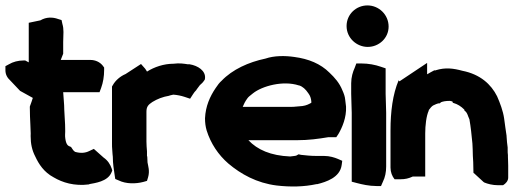

<svg xmlns="http://www.w3.org/2000/svg" viewBox="-24 -689 1899 708"><path d="M-4 -430C-4 -414 3 -402 14 -392L50 -354L97 -328C94 -320 91 -308 87 -299L86 -296V-292C86 -270 87 -250 88 -229C88 -213 90 -200 89 -188V-187C89 -159 94 -135 106 -112C119 -84 138 -54 174 -35C206 -16 250 -2 304 -9H305V-10C325 -14 373 -19 387 -53L390 -60L388 -67C383 -82 374 -97 358 -108L322 -140L305 -132C291 -125 274 -123 253 -129C251 -130 247 -133 242 -141L238 -147L231 -150C224 -153 218 -161 216 -186V-193C217 -206 216 -220 216 -230L213 -284C213 -307 210 -327 209 -349H343L349 -365C356 -384 360 -407 360 -431V-440L354 -448C344 -460 328 -468 309 -468H200L209 -491V-534L210 -571C210 -582 209 -591 206 -601L203 -615L190 -619C171 -626 147 -627 125 -614L82 -605V-459L69 -466H63C43 -466 24 -461 9 -452L-4 -445Z M389 -159C389 -151 389 -146 390 -135C390 -125 392 -115 392 -111C392 -85 396 -63 399 -42L401 -29L413 -24C441 -10 477 -11 504 -18L518 -22L522 -35C529 -59 522 -77 520 -90L519 -112L518 -113V-130V-131C517 -143 516 -156 516 -167V-277C516 -296 523 -303 538 -313C556 -324 576 -332 600 -336L602 -337L615 -340C629 -339 644 -336 656 -332L677 -325L688 -342C691 -347 695 -352 700 -357L701 -359L713 -375C719 -380 725 -386 728 -391L731 -395L732 -400C735 -428 706 -447 675 -452H673H668C656 -454 637 -457 616 -454C580 -454 545 -442 518 -425C517 -427 514 -432 511 -436L496 -453L439 -416C420 -408 402 -393 392 -375L389 -370Z M732 -252C732 -236 734 -222 738 -208C753 -160 781 -118 818 -86C864 -47 923 -14 996 -5C1047 1 1097 0 1143 -10H1145H1146C1178 -18 1230 -34 1236 -81L1238 -96L1222 -103C1210 -108 1192 -114 1171 -114H1142C1123 -114 1103 -116 1086 -118L1077 -120L1068 -115C1067 -115 1059 -113 1046 -112C974 -115 925 -137 892 -172H1071C1114 -172 1150 -177 1186 -183H1216L1224 -195C1238 -219 1254 -256 1252 -296L1249 -321C1248 -333 1244 -344 1239 -355C1228 -383 1210 -403 1191 -421C1158 -454 1114 -472 1061 -479C1027 -484 987 -484 955 -473C893 -460 833 -433 793 -391C786 -385 778 -375 771 -364C750 -333 734 -297 732 -253ZM871 -295C875 -305 880 -315 888 -326C892 -332 898 -336 909 -345C943 -372 1020 -393 1078 -374H1079C1092 -370 1103 -360 1113 -345C1120 -336 1123 -326 1124 -315V-310C1115 -305 1106 -300 1091 -298L1068 -296H1067C1062 -295 1057 -295 1050 -295Z M1254 -593C1254 -549 1291 -516 1332 -516C1373 -516 1409 -548 1409 -591C1409 -635 1373 -669 1331 -669C1289 -669 1254 -636 1254 -593ZM1271 -343C1271 -318 1273 -297 1273 -273V-19L1292 -14C1311 -9 1337 -3 1364 -3H1381L1388 -19C1396 -35 1400 -54 1400 -75V-273C1400 -299 1398 -320 1398 -343V-437L1380 -443C1360 -450 1335 -455 1308 -455H1290L1284 -439C1277 -424 1271 -404 1271 -382Z M1416 -71C1416 -54 1422 -39 1431 -28H1438H1453C1470 -28 1483 -31 1498 -38H1544V-197C1544 -226 1548 -262 1557 -281V-282V-283C1562 -290 1568 -297 1573 -300C1578 -303 1591 -308 1594 -308H1598L1602 -312C1610 -315 1619 -317 1635 -317C1636 -317 1639 -316 1644 -315L1646 -310L1649 -309C1663 -305 1676 -297 1688 -285L1689 -281L1690 -280C1694 -278 1698 -272 1701 -264L1702 -261L1707 -249C1712 -221 1715 -191 1718 -160L1719 -139C1719 -123 1720 -107 1721 -91C1721 -75 1722 -58 1722 -44V-52L1759 -18L1762 -16C1774 -11 1792 -6 1813 -6H1824H1831C1841 -12 1850 -22 1850 -34V-78C1850 -91 1849 -102 1849 -111V-115V-117C1848 -123 1848 -130 1848 -138V-143V-145C1846 -158 1845 -171 1844 -186V-187V-188C1841 -206 1838 -231 1835 -252C1831 -280 1820 -309 1809 -334C1787 -378 1747 -415 1681 -428C1648 -437 1618 -441 1583 -430L1580 -429L1578 -430C1568 -425 1560 -420 1551 -415V-457L1449 -389L1446 -393C1424 -341 1416 -277 1416 -208Z"/></svg>

Font: SolarCharger
Style: 1050
Weight: 1000
Designer: Mew Too
Foundry: Cannot Into Space Fonts/KineticPlasma Fonts
Version: Version 1.100